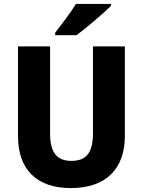

<svg xmlns="http://www.w3.org/2000/svg" viewBox="-20 -951 730 981"><path d="M547 -921V-931H368C341 -886 295 -827 262 -784V-771H371C422 -809 510 -884 547 -921ZM618 -256V-714H455V-270C455 -171 421 -129 345 -129C273 -129 236 -168 236 -269V-714H72V-255C72 -86 167 10 342 10C526 10 618 -93 618 -256Z"/></svg>

Font: Noto Sans Thai SemCond ExtBd
Style: Regular
Weight: 800
Width: 4
Designer: Monotype Design Team
Foundry: Monotype Imaging Inc.
Version: Version 2.002